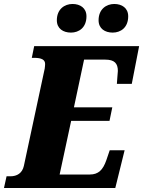

<svg xmlns="http://www.w3.org/2000/svg" viewBox="-57 -946 720 966"><path d="M510 -782C550 -782 588 -807 588 -864C588 -906 556 -926 518 -926C478 -926 439 -900 439 -844C439 -802 471 -782 510 -782ZM300 -782C340 -782 378 -807 378 -864C378 -906 346 -926 308 -926C268 -926 229 -900 229 -844C229 -802 261 -782 300 -782ZM-37 0H523L570 -190H495L478 -140C461 -91 438 -68 395 -68H243L301 -338H494L508 -406H315L366 -646H473C519 -646 536 -627 536 -589C536 -583 535 -577 534 -564L531 -524H606L643 -714H115L103 -655H115C153 -655 170 -645 170 -624C170 -618 169 -609 168 -601L63 -111C55 -75 29 -59 -5 -59H-24Z"/></svg>

Font: Noto Serif SemiCondensed Black
Style: Italic
Weight: 900
Width: 4
Italic angle: -12°
Designer: Monotype Design Team
Foundry: Monotype Imaging Inc.
Version: Version 2.014